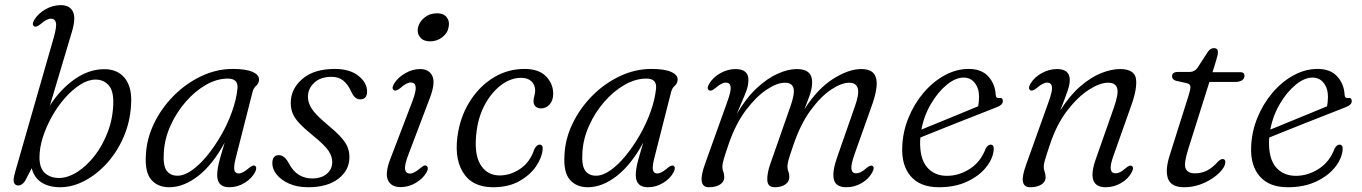

<svg xmlns="http://www.w3.org/2000/svg" viewBox="-20 -738 5434 766"><path d="M194.5 -588.5Q207 -632.5 203 -648Q199 -663.5 183.5 -663.5Q166.5 -663.5 141.5 -641.5Q125 -628.5 117 -632.5Q105 -639 117 -659Q131.5 -683.5 160.8 -700.5Q190 -717.5 222.5 -717.5Q258 -717.5 270.8 -692Q283.5 -666.5 267 -611.5L179 -316.5Q219 -380 276.5 -421Q334 -462 396 -462Q447 -462 475.5 -429.2Q504 -396.5 503.5 -337.5Q502.5 -264 477.2 -201.2Q452 -138.5 410.5 -91.2Q369 -44 319.2 -17.5Q269.5 9 220 9Q175.5 9 145.8 -10Q116 -29 106.5 -67L80 -16Q67.5 2 53 2Q41 2 36 -8.8Q31 -19.5 40.5 -52ZM361.5 -420.5Q332 -420.5 300.8 -400.8Q269.5 -381 240.2 -348.2Q211 -315.5 188 -274.8Q165 -234 151.2 -191.2Q137.5 -148.5 137.5 -110Q137.5 -67 159.2 -47.5Q181 -28 215.5 -28Q250.5 -28 288 -51.8Q325.5 -75.5 357.8 -117Q390 -158.5 410.5 -213Q431 -267.5 432 -329Q432.5 -378.5 412.2 -399.5Q392 -420.5 361.5 -420.5Z M920 -105.5Q912 -73.5 915 -59.8Q918 -46 932.5 -46Q948.5 -46 973.5 -68Q989 -80.5 996.5 -77Q1007.5 -71 997.5 -51Q984 -25.5 955.5 -8.2Q927 9 895 9Q846.5 9 846.5 -39.5Q846.5 -51.5 848.8 -66.2Q851 -81 857.5 -105Q864 -129 876.5 -169.5Q829 -81.5 771 -36.2Q713 9 655 9Q609.5 9 583.5 -21Q557.5 -51 562 -119.5Q565 -185 595 -246.5Q625 -308 673.8 -356.8Q722.5 -405.5 783.2 -434.2Q844 -463 909 -463Q961.5 -463 988 -451Q1014.5 -439 1013.5 -419.5Q1012.5 -405 1002.2 -396Q992 -387 988 -373ZM633.5 -129Q630 -77.5 644.8 -57.2Q659.5 -37 688 -37Q715 -37 745.8 -58.8Q776.5 -80.5 806.8 -117.5Q837 -154.5 863 -200Q889 -245.5 906 -293.5Q923 -341.5 927.5 -385Q931 -424.5 889 -424.5Q845.5 -424.5 801.8 -399.5Q758 -374.5 721 -332Q684 -289.5 660.2 -236.8Q636.5 -184 633.5 -129Z M1225.5 -26Q1261.5 -26 1283.5 -44.2Q1305.5 -62.5 1305.5 -91.5Q1305.5 -114 1290.8 -136.2Q1276 -158.5 1230 -196Q1195.5 -224 1176 -244.5Q1156.5 -265 1148.2 -284.2Q1140 -303.5 1140 -328Q1140 -383 1186.2 -423Q1232.5 -463 1315.5 -463Q1375.5 -463 1410 -435.5Q1444.5 -408 1444.5 -373.5Q1444.5 -341.5 1417 -341.5Q1406.5 -341.5 1397.5 -348.8Q1388.5 -356 1380.5 -374Q1368 -401.5 1349.5 -416.5Q1331 -431.5 1302.5 -431.5Q1259 -431.5 1233.8 -408Q1208.5 -384.5 1208.5 -352Q1208.5 -328.5 1223.2 -305Q1238 -281.5 1283 -243.5Q1319.5 -213.5 1339.2 -191.8Q1359 -170 1366.5 -151.5Q1374 -133 1374 -111.5Q1374.5 -60 1330.8 -25.5Q1287 9 1209.5 9Q1165.5 9 1133.2 -5.5Q1101 -20 1083.5 -42Q1066 -64 1066.5 -87Q1066.5 -119 1092.5 -119Q1115 -119 1132 -87Q1149 -54.5 1172.8 -40.2Q1196.5 -26 1225.5 -26Z M1695.5 -573Q1670 -573 1656.8 -588.5Q1643.5 -604 1647 -625.5Q1651.5 -650 1673 -667.5Q1694.5 -685 1723.5 -685Q1749.5 -685 1762 -669.5Q1774.5 -654 1770 -631Q1766.5 -607 1745.2 -590Q1724 -573 1695.5 -573ZM1608.5 -119Q1593 -78 1596.2 -61.8Q1599.5 -45.5 1616 -45.5Q1631.5 -45.5 1657.5 -67.5Q1664.5 -73.5 1670.2 -76.5Q1676 -79.5 1681 -76.5Q1692.5 -70 1681.5 -50Q1667 -25 1638.5 -8.2Q1610 8.5 1578 8.5Q1541 8.5 1528 -18.8Q1515 -46 1537.5 -104.5L1625.5 -334.5Q1641 -376 1638.2 -392.5Q1635.5 -409 1619 -409Q1602 -409 1577 -386.5Q1560.5 -373.5 1552.5 -377.5Q1540.5 -384 1552 -404Q1568 -429.5 1597 -446Q1626 -462.5 1656 -462.5Q1691.5 -462.5 1704.8 -435Q1718 -407.5 1695 -347Z M2059 -427.5Q2019 -427.5 1981.8 -400.5Q1944.5 -373.5 1917.5 -326.2Q1890.5 -279 1882 -218.5Q1869.5 -128 1895.8 -83Q1922 -38 1974 -38Q2018 -38.5 2056.5 -65.2Q2095 -92 2111.5 -142Q2121 -161 2132.5 -161Q2148 -161 2144.5 -139Q2142 -109.5 2118.8 -74.8Q2095.5 -40 2052.2 -15.5Q2009 9 1947 9Q1862.5 9 1826 -52.2Q1789.5 -113.5 1808.5 -215Q1821.5 -284 1858.8 -340.2Q1896 -396.5 1951.2 -429.8Q2006.5 -463 2073 -463Q2130 -463 2158.8 -433Q2187.5 -403 2187 -363Q2186.5 -335.5 2172 -320.5Q2157.5 -305.5 2138.5 -305.5Q2124.5 -305.5 2116.5 -313.5Q2108.5 -321.5 2108.5 -334Q2108.5 -343.5 2111.8 -354.8Q2115 -366 2115 -377.5Q2115 -399.5 2100.2 -413.5Q2085.5 -427.5 2059 -427.5Z M2590 -105.5Q2582 -73.5 2585 -59.8Q2588 -46 2602.5 -46Q2618.5 -46 2643.5 -68Q2659 -80.5 2666.5 -77Q2677.5 -71 2667.5 -51Q2654 -25.5 2625.5 -8.2Q2597 9 2565 9Q2516.5 9 2516.5 -39.5Q2516.5 -51.5 2518.8 -66.2Q2521 -81 2527.5 -105Q2534 -129 2546.5 -169.5Q2499 -81.5 2441 -36.2Q2383 9 2325 9Q2279.5 9 2253.5 -21Q2227.5 -51 2232 -119.5Q2235 -185 2265 -246.5Q2295 -308 2343.8 -356.8Q2392.5 -405.5 2453.2 -434.2Q2514 -463 2579 -463Q2631.5 -463 2658 -451Q2684.5 -439 2683.5 -419.5Q2682.5 -405 2672.2 -396Q2662 -387 2658 -373ZM2303.5 -129Q2300 -77.5 2314.8 -57.2Q2329.5 -37 2358 -37Q2385 -37 2415.8 -58.8Q2446.5 -80.5 2476.8 -117.5Q2507 -154.5 2533 -200Q2559 -245.5 2576 -293.5Q2593 -341.5 2597.5 -385Q2601 -424.5 2559 -424.5Q2515.5 -424.5 2471.8 -399.5Q2428 -374.5 2391 -332Q2354 -289.5 2330.2 -236.8Q2306.5 -184 2303.5 -129Z M3053.5 -85 3133.5 -313.5Q3152 -366 3145.5 -387Q3139 -408 3112 -408Q3080 -408 3038.8 -380.5Q2997.5 -353 2957.5 -300.5Q2917.5 -248 2890.5 -173Q2873.5 -124 2867.8 -104.2Q2862 -84.5 2862 -72.5Q2862 -61.5 2865.8 -52.2Q2869.5 -43 2869.5 -31Q2869.5 -12.5 2852.5 -1.8Q2835.5 9 2808 9Q2758.5 9 2793.5 -86L2882.5 -334.5Q2897.5 -376 2894.8 -392.2Q2892 -408.5 2876 -408.5Q2859 -408.5 2834 -386.5Q2826.5 -380.5 2820.8 -377.8Q2815 -375 2809.5 -377.5Q2797.5 -384 2809.5 -404Q2825.5 -430.5 2854.8 -446.5Q2884 -462.5 2914.5 -462.5Q2966 -462.5 2966 -419Q2966 -394 2952.8 -362.8Q2939.5 -331.5 2919.5 -283.5Q2957 -347.5 2999.5 -386.8Q3042 -426 3083.2 -444.2Q3124.5 -462.5 3159 -462.5Q3223 -462.5 3220 -405.5Q3219.5 -385 3211 -360Q3202.5 -335 3189 -301.5Q3241 -383.5 3303.2 -423Q3365.5 -462.5 3415.5 -462.5Q3453.5 -462.5 3467.2 -443Q3481 -423.5 3477 -390.5Q3473 -357.5 3458.5 -317.5L3389.5 -123.5Q3374.5 -81 3376.8 -63.8Q3379 -46.5 3395.5 -46.5Q3404 -46.5 3414 -51.2Q3424 -56 3437 -67.5Q3452.5 -80.5 3460 -76.5Q3471 -70.5 3460 -50.5Q3446.5 -24.5 3418 -7.8Q3389.5 9 3357 9Q3314 9 3306.8 -22.2Q3299.5 -53.5 3320 -111L3390.5 -313Q3409 -364.5 3402 -386.2Q3395 -408 3368 -408Q3337.5 -408 3296.2 -380.8Q3255 -353.5 3214.2 -298.2Q3173.5 -243 3145 -158.5Q3131 -118 3126.2 -101.2Q3121.5 -84.5 3121.5 -74Q3121.5 -62 3125.5 -52.8Q3129.5 -43.5 3129 -31Q3129 -13 3112.8 -2Q3096.5 9 3071 9Q3042.5 9 3041.2 -19Q3040 -47 3053.5 -85Z M3944.5 -140Q3941.5 -105 3914.2 -70.8Q3887 -36.5 3839 -13.8Q3791 9 3726 9Q3652 9 3614.2 -34Q3576.5 -77 3579.5 -151Q3581.5 -211.5 3604.2 -267.5Q3627 -323.5 3664.2 -367.5Q3701.5 -411.5 3748.2 -437.2Q3795 -463 3845 -463Q3896 -463 3923.2 -432.8Q3950.5 -402.5 3952.5 -359Q3953.5 -345.5 3965.5 -347Q3981 -349.5 3981 -334.5Q3981 -319 3954.5 -309.5Q3927 -298.5 3886 -282.5Q3845 -266.5 3800.2 -248.8Q3755.5 -231 3716 -215.2Q3676.5 -199.5 3652 -189.5Q3651.5 -184.5 3651 -179Q3648.5 -106.5 3678 -71.5Q3707.5 -36.5 3758 -36.5Q3806 -36.5 3849.5 -64.5Q3893 -92.5 3912.5 -145.5Q3921.5 -161 3932 -161Q3946.5 -161 3944.5 -140ZM3824.5 -428.5Q3792.5 -428.5 3757.5 -400Q3722.5 -371.5 3694.5 -324.2Q3666.5 -277 3656 -221Q3683.5 -232 3724 -248.8Q3764.5 -265.5 3807 -282.8Q3849.5 -300 3882.5 -314Q3885.5 -328.5 3886 -351.5Q3886 -385.5 3869 -407Q3852 -428.5 3824.5 -428.5Z M4091.5 -377.5Q4079.5 -384 4091 -404Q4107 -430.5 4136.5 -446.5Q4166 -462.5 4197 -462.5Q4248 -462.5 4248 -419Q4248 -401 4239 -374.8Q4230 -348.5 4210 -297.5Q4249 -358.5 4291.5 -394.8Q4334 -431 4374.5 -446.8Q4415 -462.5 4448 -462.5Q4506 -462.5 4512 -424Q4518 -385.5 4492.5 -315L4422 -116Q4408.5 -78.5 4411.5 -62.5Q4414.5 -46.5 4430 -46.5Q4439 -46.5 4448.8 -51.2Q4458.5 -56 4471.5 -67.5Q4487 -80.5 4494.5 -76.5Q4505.5 -70.5 4495 -50.5Q4480.5 -23.5 4451.8 -7.2Q4423 9 4391.5 9Q4312.5 9 4351.5 -102.5L4424 -309Q4443.5 -364.5 4437 -386.2Q4430.5 -408 4400.5 -408Q4368 -408 4324.2 -380Q4280.5 -352 4238.5 -297.8Q4196.5 -243.5 4170 -165Q4154 -117.5 4149 -100Q4144 -82.5 4144 -73Q4144 -62 4147.8 -52.2Q4151.5 -42.5 4151.5 -30Q4151.5 -12 4134.2 -1.5Q4117 9 4090 9Q4066 9 4061.2 -12.2Q4056.5 -33.5 4074 -81.5L4164.5 -334.5Q4179.5 -376 4176.8 -392.2Q4174 -408.5 4157.5 -408.5Q4141 -408.5 4116 -386.5Q4099.5 -373.5 4091.5 -377.5Z M4716 -406 4672.5 -415.5Q4656 -420.5 4656 -433.5Q4656 -451 4680 -451H4726.5Q4744.5 -451 4756.5 -466L4799.5 -532Q4809 -546 4823.5 -546Q4839 -546 4839 -529.5Q4839 -519 4831.5 -495.5L4817.5 -450H4928Q4945 -450 4945 -436Q4945 -424 4934.8 -417.5Q4924.5 -411 4907.5 -411H4805L4721 -144.5Q4702 -85 4710.2 -65.8Q4718.5 -46.5 4747 -46.5Q4773 -46.5 4794.8 -57.2Q4816.5 -68 4839.5 -93.5Q4849.5 -103.5 4857.5 -103.5Q4869 -103.5 4868.5 -91Q4868 -72 4844.5 -48.5Q4821 -25 4783.5 -8Q4746 9 4704.5 9Q4653 9 4640.2 -24.5Q4627.5 -58 4646.5 -118L4722 -357Q4730 -382 4729.2 -392.2Q4728.5 -402.5 4716 -406Z M5336.5 -140Q5333.5 -105 5306.2 -70.8Q5279 -36.5 5231 -13.8Q5183 9 5118 9Q5044 9 5006.2 -34Q4968.5 -77 4971.5 -151Q4973.5 -211.5 4996.2 -267.5Q5019 -323.5 5056.2 -367.5Q5093.5 -411.5 5140.2 -437.2Q5187 -463 5237 -463Q5288 -463 5315.2 -432.8Q5342.5 -402.5 5344.5 -359Q5345.5 -345.5 5357.5 -347Q5373 -349.5 5373 -334.5Q5373 -319 5346.5 -309.5Q5319 -298.5 5278 -282.5Q5237 -266.5 5192.2 -248.8Q5147.5 -231 5108 -215.2Q5068.5 -199.5 5044 -189.5Q5043.5 -184.5 5043 -179Q5040.5 -106.5 5070 -71.5Q5099.5 -36.5 5150 -36.5Q5198 -36.5 5241.5 -64.5Q5285 -92.5 5304.5 -145.5Q5313.5 -161 5324 -161Q5338.5 -161 5336.5 -140ZM5216.5 -428.5Q5184.5 -428.5 5149.5 -400Q5114.5 -371.5 5086.5 -324.2Q5058.5 -277 5048 -221Q5075.5 -232 5116 -248.8Q5156.5 -265.5 5199 -282.8Q5241.5 -300 5274.5 -314Q5277.5 -328.5 5278 -351.5Q5278 -385.5 5261 -407Q5244 -428.5 5216.5 -428.5Z"/></svg>

Font: Fraunces 9pt S050 Light
Style: Italic
Weight: 300
Italic angle: -16°
Version: Version 1.000; ttfautohint (v1.8.3)